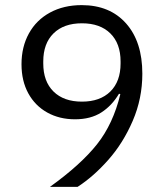

<svg xmlns="http://www.w3.org/2000/svg" viewBox="-20 -730 640 750"><path d="M283 0H175Q296 -87 359 -166.5Q422 -246 450 -362L445 -364Q417 -317 375.5 -290.5Q334 -264 273 -264Q212 -264 164.5 -290.5Q117 -317 90.5 -365.5Q64 -414 64 -479Q64 -547 93 -599.5Q122 -652 175.5 -681Q229 -710 299 -710Q409 -710 472.5 -638.5Q536 -567 536 -442Q536 -345 498.5 -258Q461 -171 403 -105.5Q345 -40 283 0ZM451 -482V-490Q451 -560 411 -599.5Q371 -639 300 -639Q229 -639 189 -599.5Q149 -560 149 -490V-482Q149 -412 189 -372.5Q229 -333 300 -333Q371 -333 411 -372.5Q451 -412 451 -482Z"/></svg>

Font: iA Writer Duo S
Style: Regular
Weight: 400
Designer: Mike Abbink, Paul van der Laan, Pieter van Rosmalen, Oliver Reichenstein
Foundry: Bold Monday and Information Architects Inc.
Version: Version 2.000